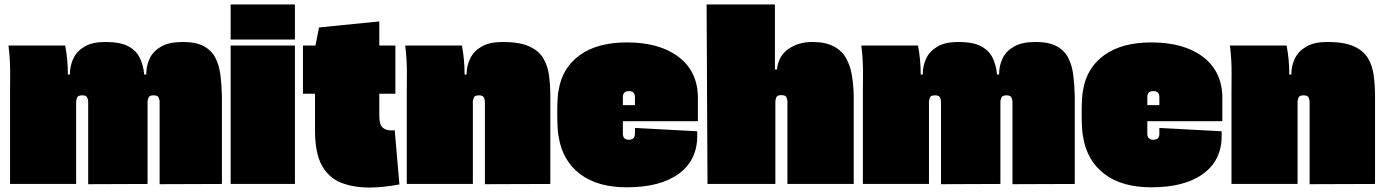

<svg xmlns="http://www.w3.org/2000/svg" viewBox="-20 -824 6195 860"><path d="M798 -636Q858 -636 893 -617Q928 -598 945 -564.5Q962 -531 967.5 -487Q973 -443 974 -393V0L695 1V-370Q695 -373 691.5 -385Q688 -397 668 -397Q648 -397 644.5 -385Q641 -373 641 -370V0L375 1V-370Q375 -373 371.5 -385Q368 -397 348 -397Q328 -397 324.5 -385Q321 -373 321 -370V0H25V-402Q25 -434 25.5 -495Q26 -556 18 -620H272Q284 -557 284 -490H293Q293 -529 308.5 -562Q324 -595 359 -615.5Q394 -636 452 -636Q517 -636 553 -617.5Q589 -599 605.5 -566Q622 -533 626 -490H635Q635 -529 650.5 -562Q666 -595 702 -615.5Q738 -636 798 -636Z M1013 -647V-804H1301V-647ZM1301 0H1013V-620H1301Z M1748 -241 1769 2Q1733 9 1699 12.5Q1665 16 1634 16Q1563 16 1508 -5.5Q1453 -27 1422 -82.5Q1391 -138 1391 -239V-404H1337V-620H1393L1409 -701L1679 -728V-620H1751V-404H1679V-304Q1679 -267 1693 -253.5Q1707 -240 1732 -240Q1735 -240 1739.5 -240Q1744 -240 1748 -241Z M2231 -636Q2306 -636 2349 -617Q2392 -598 2412.5 -564.5Q2433 -531 2439 -487Q2445 -443 2445 -393V0L2152 1V-370Q2152 -373 2148.5 -385Q2145 -397 2125 -397Q2105 -397 2101.5 -385Q2098 -373 2098 -370V0H1802V-402Q1802 -434 1802.5 -495Q1803 -556 1795 -620H2049Q2061 -557 2061 -490H2070Q2070 -529 2086 -562Q2102 -595 2137.5 -615.5Q2173 -636 2231 -636Z M2788 -634Q2932 -634 3017 -571Q3102 -508 3106 -395V-281H2770V-225Q2770 -198 2797 -198Q2824 -198 2824 -225V-251L3103 -236V-215Q3103 -106 3020 -45.5Q2937 15 2788 15Q2656 15 2577.5 -45Q2499 -105 2482 -213Q2479 -226 2477.5 -253Q2476 -280 2476 -316Q2476 -351 2477.5 -378.5Q2479 -406 2482 -419Q2498 -520 2577 -577Q2656 -634 2788 -634ZM2770 -389V-353H2824V-389Q2824 -416 2797 -416Q2770 -416 2770 -389Z M3617 -636Q3677 -636 3714 -616.5Q3751 -597 3770 -563Q3789 -529 3796 -485.5Q3803 -442 3804 -394V0H3507V-371Q3507 -374 3503.5 -386Q3500 -398 3480 -398Q3460 -398 3456.5 -386Q3453 -374 3453 -371V0H3149L3145 -804H3451V-513H3460Q3467 -575 3512.5 -605.5Q3558 -636 3617 -636Z M4618 -636Q4678 -636 4713 -617Q4748 -598 4765 -564.5Q4782 -531 4787.5 -487Q4793 -443 4794 -393V0L4515 1V-370Q4515 -373 4511.5 -385Q4508 -397 4488 -397Q4468 -397 4464.5 -385Q4461 -373 4461 -370V0L4195 1V-370Q4195 -373 4191.5 -385Q4188 -397 4168 -397Q4148 -397 4144.5 -385Q4141 -373 4141 -370V0H3845V-402Q3845 -434 3845.5 -495Q3846 -556 3838 -620H4092Q4104 -557 4104 -490H4113Q4113 -529 4128.5 -562Q4144 -595 4179 -615.5Q4214 -636 4272 -636Q4337 -636 4373 -617.5Q4409 -599 4425.5 -566Q4442 -533 4446 -490H4455Q4455 -529 4470.5 -562Q4486 -595 4522 -615.5Q4558 -636 4618 -636Z M5137 -634Q5281 -634 5366 -571Q5451 -508 5455 -395V-281H5119V-225Q5119 -198 5146 -198Q5173 -198 5173 -225V-251L5452 -236V-215Q5452 -106 5369 -45.5Q5286 15 5137 15Q5005 15 4926.5 -45Q4848 -105 4831 -213Q4828 -226 4826.5 -253Q4825 -280 4825 -316Q4825 -351 4826.5 -378.5Q4828 -406 4831 -419Q4847 -520 4926 -577Q5005 -634 5137 -634ZM5119 -389V-353H5173V-389Q5173 -416 5146 -416Q5119 -416 5119 -389Z M5925 -636Q6000 -636 6043 -617Q6086 -598 6106.5 -564.5Q6127 -531 6133 -487Q6139 -443 6139 -393V0L5846 1V-370Q5846 -373 5842.5 -385Q5839 -397 5819 -397Q5799 -397 5795.5 -385Q5792 -373 5792 -370V0H5496V-402Q5496 -434 5496.5 -495Q5497 -556 5489 -620H5743Q5755 -557 5755 -490H5764Q5764 -529 5780 -562Q5796 -595 5831.5 -615.5Q5867 -636 5925 -636Z"/></svg>

Font: Gasoek One
Style: Regular
Weight: 400
Designer: Jiashuo Zhang
Foundry: JAMO
Version: Version 1.000; ttfautohint (v1.8.4.7-5d5b);gftools[0.9.29]